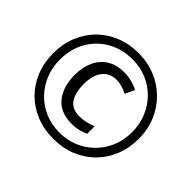

<svg xmlns="http://www.w3.org/2000/svg" viewBox="-166 -939 1164 1164"><g transform="rotate(45 416.0 -357.0)"><path d="M416 10Q336 10 269 -17Q202 -44 152.5 -93.5Q103 -143 76 -210Q49 -277 49 -357Q49 -437 76 -504Q103 -571 152.5 -620.5Q202 -670 269 -697Q336 -724 416 -724Q492 -724 558.5 -697Q625 -670 675.5 -620.5Q726 -571 754.5 -504Q783 -437 783 -357Q783 -277 756 -210Q729 -143 679.5 -93.5Q630 -44 563 -17Q496 10 416 10ZM416 -43Q480 -43 536 -66Q592 -89 635 -131.5Q678 -174 702 -231Q726 -288 726 -357Q726 -422 703 -479Q680 -536 638.5 -579Q597 -622 540.5 -646.5Q484 -671 416 -671Q326 -671 255.5 -630.5Q185 -590 145 -519.5Q105 -449 105 -357Q105 -292 128 -235Q151 -178 192.5 -135Q234 -92 291 -67.5Q348 -43 416 -43ZM431 -133Q332 -133 283 -194.5Q234 -256 234 -357Q234 -422 257 -472.5Q280 -523 325 -551.5Q370 -580 435 -580Q500 -580 558 -550L529 -489Q479 -515 436 -515Q377 -515 344.5 -473Q312 -431 312 -357Q312 -281 340.5 -239.5Q369 -198 435 -198Q458 -198 486.5 -204.5Q515 -211 540 -221V-157Q516 -147 491 -140Q466 -133 431 -133Z"/></g></svg>

Font: Noto Sans Limbu
Style: Regular
Weight: 400
Designer: Monotype Design Team
Foundry: Monotype Imaging Inc.
Version: Version 2.004; ttfautohint (v1.8.4.7-5d5b)